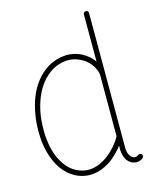

<svg xmlns="http://www.w3.org/2000/svg" viewBox="-112 -822 724 898"><g transform="rotate(-15 249.5 -373.5)"><path d="M327 -45C346 -61 364 -79 378 -98V-80V-78V-76C379 -61 382 -45 390 -31C394 -24 400 -18 406 -13C413 -8 421 -4 430 -3C432 -2 435 -2 437 -2C449 -2 460 -6 469 -13C474 -18 475 -26 471 -31C466 -36 458 -37 453 -33C449 -29 443 -27 437 -27C436 -27 435 -27 434 -27C430 -28 425 -30 421 -33C418 -36 414 -40 412 -44C406 -53 404 -65 403 -76V-78V-80V-734C403 -741 398 -746 391 -746C384 -746 378 -741 378 -734V-505C369 -518 358 -530 345 -539C318 -560 284 -571 250 -571C247 -571 244 -571 241 -570C213 -569 186 -560 161 -546C137 -532 116 -513 99 -491C65 -448 47 -395 38 -342C33 -316 31 -289 31 -261C31 -246 32 -230 33 -214C40 -151 58 -113 70 -91C84 -66 103 -44 127 -28C151 -11 180 -2 209 -1H212C223 -1 272 -1 327 -45ZM378 -143C361 -113 338 -86 311 -65C287 -46 252 -26 212 -26H210C182 -27 158 -37 141 -48C121 -62 104 -81 92 -103C72 -137 62 -177 58 -217C56 -232 56 -247 56 -261C56 -287 58 -313 62 -338C71 -388 89 -437 119 -476C134 -495 153 -512 174 -525C195 -537 219 -544 243 -546C245 -546 247 -546 250 -546C278 -546 307 -536 330 -519C352 -503 372 -476 378 -444Z"/></g></svg>

Font: LS
Style: Light
Weight: 300
Designer: BSozoo
Foundry: BSozoo
Version: Version 001.000